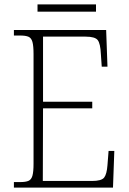

<svg xmlns="http://www.w3.org/2000/svg" viewBox="-20 -850 584 870"><path d="M43 0V-25H72Q96 -25 109 -30.5Q122 -36 127 -54Q132 -72 132 -108V-605Q132 -642 127 -660Q122 -678 109 -683.5Q96 -689 72 -689H43V-714H461L467 -548H441L437 -606Q435 -652 423 -668Q411 -684 368 -684H175V-389H398V-359H175L174 -30H397Q440 -30 452 -45.5Q464 -61 467 -102L472 -166H498L492 0ZM150 -797V-830H415V-797Z"/></svg>

Font: Noto Serif Tamil SemiCondensed ExtraLight
Style: Italic
Weight: 200
Width: 4
Italic angle: -12°
Designer: Indian Type Foundry, Tom Grace, and the Monotype Design Team
Foundry: Monotype Imaging Inc.
Version: Version 2.003; ttfautohint (v1.8.4.7-5d5b)